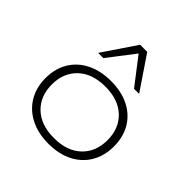

<svg xmlns="http://www.w3.org/2000/svg" viewBox="-197 -919 1089 1089"><g transform="rotate(45 347.5 -374.5)"><path d="M348 8Q265 8 203 -23.5Q141 -55 107 -112Q73 -169 73 -244Q73 -320 107 -376.5Q141 -433 203 -464Q265 -495 348 -495Q432 -495 493.5 -464Q555 -433 588.5 -376.5Q622 -320 622 -244Q622 -169 588.5 -112Q555 -55 493.5 -23.5Q432 8 348 8ZM347 -37Q452 -37 511.5 -93.5Q571 -150 571 -244Q571 -337 511.5 -393.5Q452 -450 348 -450Q243 -450 183.5 -393.5Q124 -337 124 -244Q124 -150 183.5 -93.5Q243 -37 347 -37ZM183 -556 319 -757H376L512 -556H471L348 -716L225 -556Z"/></g></svg>

Font: Nunito Sans 10pt Expanded ExtraLight
Style: Regular
Weight: 250
Width: 7
Designer: Vernon Adams
Foundry: Vernon Adams
Version: Version 3.101;gftools[0.9.27]